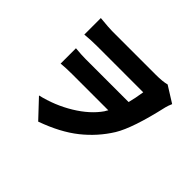

<svg xmlns="http://www.w3.org/2000/svg" viewBox="-174 -1018 1348 1348"><g transform="rotate(45 500.0 -343.5)"><path d="M797.9 -756.8 918 -681.6Q905.3 -652.3 900.4 -631.8Q840.8 -368.2 776.4 -262.7Q708 -152.3 604.5 -69.8Q501 12.7 339.8 70.3L213.9 -63.5Q341.8 -93.8 450.2 -159.7Q558.6 -225.6 617.2 -309.6Q619.1 -313.5 624 -321.8Q628.9 -330.1 631.8 -334H271.5Q211.9 -334 163.1 -329.1V-481.4Q225.6 -475.6 264.6 -475.6H691.4Q705.1 -526.4 715.8 -596.7H257.8Q195.3 -596.7 136.7 -590.8V-754.9Q227.5 -746.1 256.8 -746.1H690.4Q758.8 -746.1 797.9 -756.8Z"/></g></svg>

Font: Gen Shin Gothic Heavy
Style: Bold
Weight: 900
Designer: [Source Han Sans]
Ryoko NISHIZUKA  (kana & ideographs); Paul D. Hunt (Latin, Greek & Cyrillic); Wenlong ZHANG  (bopomofo
Version: Version 1.002.20150607